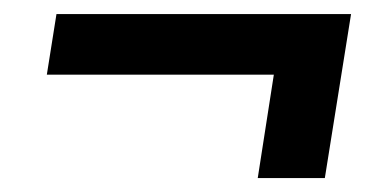

<svg xmlns="http://www.w3.org/2000/svg" viewBox="-20 -360 530 271"><path d="M343.8 -108.7 366.5 -254.6H46.1L59.7 -340.1H475.5L438.5 -108.7Z"/></svg>

Font: Rokkitt SemiBold
Style: Italic
Weight: 600
Italic angle: -9°
Designer: Vernon Adams
Foundry: Vernon Adams
Version: Version 3.103